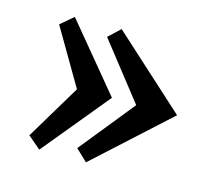

<svg xmlns="http://www.w3.org/2000/svg" viewBox="-70 -538 640 581"><g transform="rotate(15 250.0 -247.5)"><path d="M97.7 -38.6 57.6 -72.8 160.6 -244.6 57.6 -420.4 97.7 -454.6 269.5 -247.1ZM244.1 -38.1 207.5 -72.8 346.2 -244.6 207.5 -421.4 244.1 -455.6 473.6 -247.1Z"/></g></svg>

Font: PT Astra Serif
Style: Bold
Weight: 700
Designer: A.Korolkova, I. Chaeva
Foundry: ParaType Ltd
Version: Version 1.002